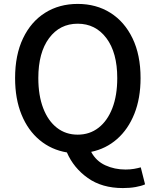

<svg xmlns="http://www.w3.org/2000/svg" viewBox="-20 -770 794 981"><path d="M175.8 -371.1Q175.8 -282.2 200.7 -217.3Q225.6 -152.3 270.8 -117.2Q315.9 -82 377 -82Q438 -82 483.4 -117.2Q528.8 -152.3 554 -217.3Q579.1 -282.2 579.1 -371.1Q579.1 -501 523.7 -575Q468.3 -648.9 377 -648.9Q285.6 -648.9 230.7 -575Q175.8 -501 175.8 -371.1ZM699.2 85 721.2 171.9Q703.1 180.2 673.6 185.5Q644 190.9 607.9 190.9Q501 190.9 428.5 139.4Q356 87.9 321.8 8.8Q242.7 -4.4 182.9 -54Q123 -103.5 90.1 -184.1Q57.1 -264.6 57.1 -371.1Q57.1 -489.3 97.7 -574.2Q138.2 -659.2 210.4 -704.6Q282.7 -750 377 -750Q471.7 -750 543.9 -704.6Q616.2 -659.2 657.2 -574.2Q698.2 -489.3 698.2 -371.1Q698.2 -267.6 666.5 -188.5Q634.8 -109.4 578.1 -59.6Q521.5 -9.8 445.8 5.9Q470.7 52.7 518.1 74.5Q565.4 96.2 621.1 96.2Q645 96.2 664.6 92.8Q684.1 89.4 699.2 85Z"/></svg>

Font: `nÑOS CN Medium
Style: Regular
Weight: 500
Designer: Ryoko NISHIZUKA ?XZm?[P (kana & ideographs); Paul D. Hunt (Latin, Greek & Cyrillic); Wenlong ZHANG _ e??? (bopomofo); Sa
Foundry: Adobe Systems Incorporated
Version: Version 1.004 June 21, 2023